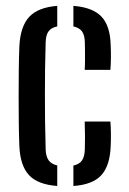

<svg xmlns="http://www.w3.org/2000/svg" viewBox="-20 -627 438 654"><path d="M46 -128.5Q44.5 -163 44 -206.8Q43.5 -250.5 43.5 -297.8Q43.5 -345 44 -389.5Q44.5 -434 46 -470Q49.5 -537.5 79.8 -569.8Q110 -602 175 -607V-537Q154.5 -533 145.2 -520Q136 -507 135.5 -482Q134 -435.5 133.5 -391Q133 -346.5 133 -302Q133 -257.5 133.5 -212.2Q134 -167 135.5 -119.5Q136 -94.5 145.5 -81.2Q155 -68 175 -63.5V6.5Q108 1.5 78.5 -30.8Q49 -63 46 -128.5ZM230 6.5V-63Q250.5 -67.5 259.5 -80.8Q268.5 -94 269 -120Q269.5 -140.5 269.5 -162Q269.5 -183.5 268.5 -213H356Q357.5 -196.5 357.8 -171.2Q358 -146 357 -128.5Q354.5 -62.5 325 -30.2Q295.5 2 230 6.5ZM268.5 -389Q269.5 -404 269.5 -420.8Q269.5 -437.5 269.5 -453.5Q269.5 -469.5 269 -482.5Q268.5 -507 259.5 -519.8Q250.5 -532.5 230 -537V-607Q295.5 -602 325.5 -570.5Q355.5 -539 357 -473Q358 -453.5 357.8 -430Q357.5 -406.5 356 -389Z"/></svg>

Font: Big Shoulders Stencil Text Thin Medium
Style: Regular
Weight: 500
Version: Version 2.001